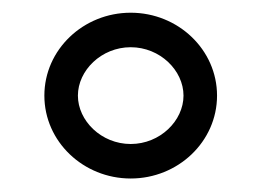

<svg xmlns="http://www.w3.org/2000/svg" viewBox="-20 -730 403 296"><path d="M100.1 -582.6C100.1 -621.3 136.2 -657.2 181.5 -657.2C226.8 -657.2 262.9 -621.3 262.9 -582.6C262.9 -543.9 226.8 -508 181.5 -508C136.2 -508 100.1 -543.9 100.1 -582.6ZM48.4 -582.6C48.4 -511.7 108.5 -454.8 181.5 -454.8C254.5 -454.8 314.6 -511.7 314.6 -582.6C314.6 -653.5 254.5 -710.4 181.5 -710.4C108.5 -710.4 48.4 -653.5 48.4 -582.6Z"/></svg>

Font: Hi.
Style: Black
Weight: 400
Designer: Mew Too, Robert Jablonski
Foundry: Cannot Into Space Fonts
Version: Version 1.996